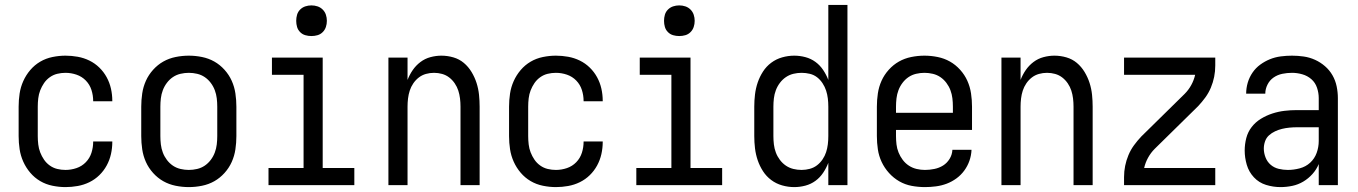

<svg xmlns="http://www.w3.org/2000/svg" viewBox="-20 -755 5540 783"><path d="M247 8Q221 8 194 2.5Q167 -3 144 -16.5Q121 -30 103.5 -50.5Q86 -71 75 -95.5Q64 -120 60 -146.5Q56 -173 56 -200V-320Q56 -347 60 -373.5Q64 -400 75 -424.5Q86 -449 103.5 -469.5Q121 -490 144 -503.5Q167 -517 194 -522.5Q221 -528 247 -528Q272 -528 297 -523.5Q322 -519 344.5 -508Q367 -497 385 -479.5Q403 -462 415 -440Q427 -418 432.5 -393.5Q438 -369 438 -344V-342H360V-343Q360 -366 353 -388Q346 -410 330 -426.5Q314 -443 292 -450.5Q270 -458 247 -458Q230 -458 213.5 -454Q197 -450 183 -440Q169 -430 159.5 -416Q150 -402 144 -386.5Q138 -371 136 -354Q134 -337 134 -320V-200Q134 -183 136 -166Q138 -149 144 -133.5Q150 -118 159.5 -104Q169 -90 183 -80Q197 -70 213.5 -66Q230 -62 247 -62Q270 -62 292 -69.5Q314 -77 330 -93.5Q346 -110 353 -132Q360 -154 360 -177V-178H438V-176Q438 -151 432.5 -126.5Q427 -102 415 -80Q403 -58 385 -40.5Q367 -23 344.5 -12Q322 -1 297 3.5Q272 8 247 8Z M750 8Q723 8 696 2.5Q669 -3 646 -16Q623 -29 604.5 -49.5Q586 -70 575 -94.5Q564 -119 560 -146Q556 -173 556 -200V-320Q556 -347 560 -374Q564 -401 575 -425.5Q586 -450 604.5 -470.5Q623 -491 646 -504Q669 -517 696 -522.5Q723 -528 750 -528Q777 -528 804 -522.5Q831 -517 854 -504Q877 -491 895.5 -470.5Q914 -450 925 -425.5Q936 -401 940 -374Q944 -347 944 -320V-200Q944 -173 940 -146Q936 -119 925 -94.5Q914 -70 895.5 -49.5Q877 -29 854 -16Q831 -3 804 2.5Q777 8 750 8ZM750 -62Q767 -62 784 -66Q801 -70 815 -79.5Q829 -89 839.5 -103Q850 -117 856 -133Q862 -149 864 -166Q866 -183 866 -200V-320Q866 -337 864 -354Q862 -371 856 -387Q850 -403 839.5 -417Q829 -431 815 -440.5Q801 -450 784 -454Q767 -458 750 -458Q733 -458 716 -454Q699 -450 685 -440.5Q671 -431 660.5 -417Q650 -403 644 -387Q638 -371 636 -354Q634 -337 634 -320V-200Q634 -183 636 -166Q638 -149 644 -133Q650 -117 660.5 -103Q671 -89 685 -79.5Q699 -70 716 -66Q733 -62 750 -62Z M1075 0V-70H1218V-450H1089V-520H1296V-70H1425V0ZM1250 -608Q1237 -608 1225 -611.5Q1213 -615 1204 -624Q1195 -633 1191.5 -645Q1188 -657 1188 -670Q1188 -683 1191.5 -695Q1195 -707 1204 -716Q1213 -725 1225 -729Q1237 -733 1250 -733Q1263 -733 1275 -729Q1287 -725 1296 -716Q1305 -707 1309 -695Q1313 -683 1313 -670Q1313 -657 1309 -645Q1305 -633 1296 -624Q1287 -615 1275 -611.5Q1263 -608 1250 -608Z M1564 0V-520H1642V-429Q1650 -450 1663 -469Q1676 -488 1694.5 -502Q1713 -516 1735.5 -522Q1758 -528 1780 -528Q1805 -528 1829 -521Q1853 -514 1871.5 -498.5Q1890 -483 1903 -461.5Q1916 -440 1923.5 -416.5Q1931 -393 1933.5 -368.5Q1936 -344 1936 -320V0H1858V-320Q1858 -337 1856 -353.5Q1854 -370 1849 -385.5Q1844 -401 1834.5 -415Q1825 -429 1812 -439Q1799 -449 1783 -453.5Q1767 -458 1750 -458Q1733 -458 1717 -453.5Q1701 -449 1688 -439Q1675 -429 1665.5 -415Q1656 -401 1651 -385.5Q1646 -370 1644 -353.5Q1642 -337 1642 -320V0Z M2247 8Q2221 8 2194 2.5Q2167 -3 2144 -16.5Q2121 -30 2103.5 -50.5Q2086 -71 2075 -95.5Q2064 -120 2060 -146.5Q2056 -173 2056 -200V-320Q2056 -347 2060 -373.5Q2064 -400 2075 -424.5Q2086 -449 2103.5 -469.5Q2121 -490 2144 -503.5Q2167 -517 2194 -522.5Q2221 -528 2247 -528Q2272 -528 2297 -523.5Q2322 -519 2344.5 -508Q2367 -497 2385 -479.5Q2403 -462 2415 -440Q2427 -418 2432.5 -393.5Q2438 -369 2438 -344V-342H2360V-343Q2360 -366 2353 -388Q2346 -410 2330 -426.5Q2314 -443 2292 -450.5Q2270 -458 2247 -458Q2230 -458 2213.5 -454Q2197 -450 2183 -440Q2169 -430 2159.5 -416Q2150 -402 2144 -386.5Q2138 -371 2136 -354Q2134 -337 2134 -320V-200Q2134 -183 2136 -166Q2138 -149 2144 -133.5Q2150 -118 2159.5 -104Q2169 -90 2183 -80Q2197 -70 2213.5 -66Q2230 -62 2247 -62Q2270 -62 2292 -69.5Q2314 -77 2330 -93.5Q2346 -110 2353 -132Q2360 -154 2360 -177V-178H2438V-176Q2438 -151 2432.5 -126.5Q2427 -102 2415 -80Q2403 -58 2385 -40.5Q2367 -23 2344.5 -12Q2322 -1 2297 3.5Q2272 8 2247 8Z M2575 0V-70H2718V-450H2589V-520H2796V-70H2925V0ZM2750 -608Q2737 -608 2725 -611.5Q2713 -615 2704 -624Q2695 -633 2691.5 -645Q2688 -657 2688 -670Q2688 -683 2691.5 -695Q2695 -707 2704 -716Q2713 -725 2725 -729Q2737 -733 2750 -733Q2763 -733 2775 -729Q2787 -725 2796 -716Q2805 -707 2809 -695Q2813 -683 2813 -670Q2813 -657 2809 -645Q2805 -633 2796 -624Q2787 -615 2775 -611.5Q2763 -608 2750 -608Z M3219 8Q3194 8 3169.5 1Q3145 -6 3125 -21Q3105 -36 3091.5 -57Q3078 -78 3070 -101.5Q3062 -125 3059 -150Q3056 -175 3056 -200V-320Q3056 -345 3059 -370Q3062 -395 3070 -418.5Q3078 -442 3091.5 -463Q3105 -484 3125 -499Q3145 -514 3169.5 -521Q3194 -528 3219 -528Q3242 -528 3264.5 -522Q3287 -516 3305.5 -502.5Q3324 -489 3337 -469.5Q3350 -450 3358 -429V-735H3436V0H3358V-91Q3350 -70 3337 -50.5Q3324 -31 3305.5 -17.5Q3287 -4 3264.5 2Q3242 8 3219 8ZM3249 -62Q3266 -62 3282.5 -66.5Q3299 -71 3312 -81Q3325 -91 3334.5 -105Q3344 -119 3349 -134.5Q3354 -150 3356 -166.5Q3358 -183 3358 -200V-320Q3358 -337 3356 -353.5Q3354 -370 3349 -385.5Q3344 -401 3334.5 -415.5Q3325 -430 3312 -440Q3299 -450 3282.5 -454Q3266 -458 3249 -458Q3232 -458 3215.5 -454Q3199 -450 3185 -440.5Q3171 -431 3160.5 -417Q3150 -403 3144 -387Q3138 -371 3136 -354Q3134 -337 3134 -320V-200Q3134 -183 3136 -166Q3138 -149 3144 -133Q3150 -117 3160.5 -103Q3171 -89 3185 -79.5Q3199 -70 3215.5 -66Q3232 -62 3249 -62Z M3752 8Q3725 8 3698 3Q3671 -2 3647.5 -15.5Q3624 -29 3605.5 -49.5Q3587 -70 3575.5 -94.5Q3564 -119 3560 -146Q3556 -173 3556 -200V-320Q3556 -347 3560 -374Q3564 -401 3575 -425.5Q3586 -450 3604.5 -470.5Q3623 -491 3646 -504Q3669 -517 3696 -522.5Q3723 -528 3750 -528Q3777 -528 3804 -522.5Q3831 -517 3854 -504Q3877 -491 3895.5 -470.5Q3914 -450 3925 -425.5Q3936 -401 3940 -374Q3944 -347 3944 -320V-225H3634V-200Q3634 -183 3636 -166Q3638 -149 3644.5 -133Q3651 -117 3661.5 -103Q3672 -89 3686.5 -79.5Q3701 -70 3718 -66Q3735 -62 3752 -62Q3771 -62 3790.5 -66Q3810 -70 3826 -80Q3842 -90 3852.5 -107Q3863 -124 3864 -144H3942Q3941 -121 3933.5 -99.5Q3926 -78 3912.5 -59.5Q3899 -41 3880.5 -27.5Q3862 -14 3841 -6Q3820 2 3797 5Q3774 8 3752 8ZM3866 -295V-320Q3866 -337 3864 -354Q3862 -371 3856 -387Q3850 -403 3839.5 -417Q3829 -431 3815 -440.5Q3801 -450 3784 -454Q3767 -458 3750 -458Q3733 -458 3716 -454Q3699 -450 3685 -440.5Q3671 -431 3660.5 -417Q3650 -403 3644 -387Q3638 -371 3636 -354Q3634 -337 3634 -320V-295Z M4064 0V-520H4142V-429Q4150 -450 4163 -469Q4176 -488 4194.5 -502Q4213 -516 4235.5 -522Q4258 -528 4280 -528Q4305 -528 4329 -521Q4353 -514 4371.5 -498.5Q4390 -483 4403 -461.5Q4416 -440 4423.5 -416.5Q4431 -393 4433.5 -368.5Q4436 -344 4436 -320V0H4358V-320Q4358 -337 4356 -353.5Q4354 -370 4349 -385.5Q4344 -401 4334.5 -415Q4325 -429 4312 -439Q4299 -449 4283 -453.5Q4267 -458 4250 -458Q4233 -458 4217 -453.5Q4201 -449 4188 -439Q4175 -429 4165.5 -415Q4156 -401 4151 -385.5Q4146 -370 4144 -353.5Q4142 -337 4142 -320V0Z M4564 0V-33Q4564 -56 4568.5 -78.5Q4573 -101 4582 -122.5Q4591 -144 4604.5 -162.5Q4618 -181 4634 -198L4811 -372Q4827 -388 4838 -408Q4849 -428 4854 -450H4564V-520H4936V-488Q4936 -464 4931.5 -441.5Q4927 -419 4918 -397.5Q4909 -376 4895.5 -357.5Q4882 -339 4866 -322L4689 -148Q4673 -132 4662 -112Q4651 -92 4646 -70H4936V0Z M5202 8Q5172 8 5143 -1Q5114 -10 5093.5 -32Q5073 -54 5064.5 -83Q5056 -112 5056 -141Q5056 -167 5062.5 -192Q5069 -217 5084.5 -237Q5100 -257 5122 -270.5Q5144 -284 5168.5 -292Q5193 -300 5218 -303Q5243 -306 5269 -306H5358V-355Q5358 -376 5351 -397Q5344 -418 5328 -432Q5312 -446 5291 -452Q5270 -458 5249 -458Q5229 -458 5209.5 -454Q5190 -450 5174 -439Q5158 -428 5149 -410Q5140 -392 5140 -373H5062Q5062 -396 5068.5 -418Q5075 -440 5088 -459Q5101 -478 5119.5 -491.5Q5138 -505 5159 -513.5Q5180 -522 5203 -525Q5226 -528 5249 -528Q5273 -528 5297 -524.5Q5321 -521 5343 -511Q5365 -501 5383.5 -485Q5402 -469 5414 -448Q5426 -427 5431 -403Q5436 -379 5436 -355V0H5358V-86Q5349 -64 5332.5 -45.5Q5316 -27 5295 -14.5Q5274 -2 5250 3Q5226 8 5202 8ZM5232 -62Q5256 -62 5280.5 -68.5Q5305 -75 5323 -91.5Q5341 -108 5349.5 -131.5Q5358 -155 5358 -180V-236H5269Q5254 -236 5238.5 -234.5Q5223 -233 5208.5 -229.5Q5194 -226 5180 -219.5Q5166 -213 5155 -203Q5144 -193 5139 -178.5Q5134 -164 5134 -149Q5134 -131 5141 -113Q5148 -95 5162 -83Q5176 -71 5194.5 -66.5Q5213 -62 5232 -62Z"/></svg>

Font: Iosevka Curly
Style: Regular
Weight: 400
Monospace: yes
Designer: Belleve Invis
Foundry: Belleve Invis
Version: Version 22.1.2; ttfautohint (v1.8.4)